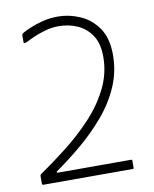

<svg xmlns="http://www.w3.org/2000/svg" viewBox="-78 -738 641 798"><g transform="rotate(-10 242.0 -339.0)"><path d="M41 0Q38 0 36.5 -1.5Q35 -3 35 -6V-37Q35 -43 40 -46Q94 -83 153 -129Q212 -175 263 -229Q314 -283 346 -346.5Q378 -410 378 -481Q378 -537 355 -571.5Q332 -606 295.5 -622Q259 -638 218 -638Q187 -638 159.5 -630Q132 -622 111.5 -613Q91 -604 80 -598Q62 -589 62 -597V-625Q62 -630 64 -632Q66 -634 70 -637Q80 -643 102 -652.5Q124 -662 155 -670Q186 -678 219 -678Q268 -678 314 -658Q360 -638 389.5 -595Q419 -552 419 -482Q419 -411 391.5 -348Q364 -285 317 -230Q270 -175 215 -129Q160 -83 106 -45Q103 -43 104 -41Q105 -39 108 -39H417Q422 -39 422 -35V-5Q422 -2 421 -1Q420 0 417 0Z"/></g></svg>

Font: Glory ExtraLight
Style: Regular
Weight: 250
Version: Version 1.011